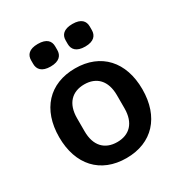

<svg xmlns="http://www.w3.org/2000/svg" viewBox="-174 -863 948 1002"><g transform="rotate(-30 300.0 -362.0)"><path d="M300.1 12.1C455.6 12.1 550.8 -92 550.8 -258.2C550.8 -424 455.6 -528.1 300.1 -528.1C144.2 -528.1 49.4 -424 49.4 -258.2C49.4 -92 144.2 12.1 300.1 12.1ZM123.2 -657.3C123.2 -625.4 142.8 -599.8 195.7 -599.8C249.3 -599.8 268.5 -625.4 268.5 -657.3V-679.3C268.5 -711.3 249.3 -735.8 195.7 -735.8C142.8 -735.8 123.2 -711.3 123.2 -679.3ZM179.7 -218.4V-297.6C179.7 -385.3 226.2 -431.8 300.1 -431.8C373.6 -431.8 420.1 -385.3 420.1 -297.6V-218.4C420.1 -130.7 373.6 -84.5 300.1 -84.5C226.2 -84.5 179.7 -130.7 179.7 -218.4ZM331.3 -657.3C331.3 -625.4 350.9 -599.8 404.5 -599.8C457.4 -599.8 476.6 -625.4 476.6 -657.3V-679.3C476.6 -711.3 457.4 -735.8 404.5 -735.8C350.9 -735.8 331.3 -711.3 331.3 -679.3Z"/></g></svg>

Font: Margiela Mono SemiBold
Style: Regular
Weight: 600
Designer: Mike Abbink, Paul van der Laan, Pieter van Rosmalen
Foundry: Bold Monday
Version: Version 2.003 2021